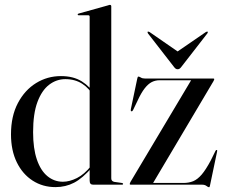

<svg xmlns="http://www.w3.org/2000/svg" viewBox="-20 -756 922 786"><path d="M347 -62V-64V-688Q347 -690.5 345.5 -692Q344 -693.5 341 -693.5H302Q300 -693.5 299 -694.5Q298 -695.5 298 -697Q298 -698.5 299.2 -699.2Q300.5 -700 302 -700.5L422 -734Q426 -735.5 427.5 -735.8Q429 -736 430.5 -736Q433 -736 434.2 -734.2Q435.5 -732.5 435.5 -730.5V-26Q435.5 -20 438.5 -16.5Q441.5 -13 447.5 -11.5L479 -7Q482 -6.5 483 -5.5Q484 -4.5 484 -3Q484 -2 483 -1Q482 0 480 0H361Q354 0 350.5 -4Q347 -8 347 -17ZM25 -206Q25 -280.5 53.2 -334Q81.5 -387.5 127.8 -416Q174 -444.5 229.5 -444.5Q280.5 -444.5 315 -422.8Q349.5 -401 371 -365L363 -361.5Q346.5 -393.5 317 -412.8Q287.5 -432 247.5 -432Q211 -432 181 -409Q151 -386 133.2 -338.2Q115.5 -290.5 115.5 -215Q115.5 -148 131 -102.8Q146.5 -57.5 174.2 -34.8Q202 -12 237.5 -12Q264.5 -12 294.8 -27Q325 -42 353 -77L357.5 -71.5Q318 -26 283.2 -8Q248.5 10 207 10Q155 10 113.8 -16.5Q72.5 -43 48.8 -91.5Q25 -140 25 -206ZM853.5 -423 605 -4 591.5 -7H730.5Q753 -7 770.8 -14.2Q788.5 -21.5 805.5 -41.2Q822.5 -61 842.5 -98.5L862.5 -139Q864 -141 865.2 -141.8Q866.5 -142.5 867.5 -142Q869 -141.5 869.2 -139.8Q869.5 -138 868.5 -134.5L839.5 4Q838.5 8 837.8 9.2Q837 10.5 835.5 10.5Q832 10.5 825.2 5.2Q818.5 0 806.5 0H514.5Q513 0 512 -0.8Q511 -1.5 511 -2.5Q511 -4 511.8 -5.8Q512.5 -7.5 514 -11L764.5 -431L780 -427.5H633.5Q616 -427.5 601.2 -420Q586.5 -412.5 572.2 -394.2Q558 -376 543.5 -344.5L524.5 -305Q523 -302.5 521.5 -301.2Q520 -300 518 -300.5Q516 -300.5 515.5 -302.5Q515 -304.5 515.5 -308.5L542 -434.5Q543 -439 544 -440.8Q545 -442.5 546.5 -442.5Q550.5 -442.5 556.8 -438.5Q563 -434.5 574 -434.5H853.5Q855 -434.5 856 -434Q857 -433.5 857 -431.5Q857 -430.5 856.2 -428.5Q855.5 -426.5 853.5 -423ZM726.5 -532 592 -625Q589.5 -626 587.5 -626.5Q585.5 -627 584.5 -626Q584 -625.5 584 -623.8Q584 -622 585.5 -619.5L691.5 -483Q695.5 -477.5 699 -475Q702.5 -472.5 707 -472.5Q712 -472.5 715.5 -475Q719 -477.5 723 -483L829 -619.5Q830.5 -622 830.8 -623.8Q831 -625.5 830 -626Q829 -627 827 -626.5Q825 -626 823 -625L687.5 -532Z"/></svg>

Font: Fraunces 120pt
Style: Regular
Weight: 400
Version: Version 1.000;[b76b70a41]